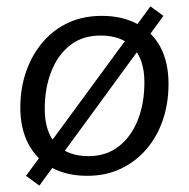

<svg xmlns="http://www.w3.org/2000/svg" viewBox="-20 -545 596 605"><path d="M255 9Q190 9 142.5 -17Q95 -43 69.5 -91.5Q44 -140 44 -206Q44 -267 62.5 -320Q81 -373 115 -412.5Q149 -452 195.5 -473.5Q242 -495 301 -495Q366 -495 413.5 -469Q461 -443 486 -395.5Q511 -348 511 -281Q511 -219 493 -166.5Q475 -114 441 -74.5Q407 -35 360 -13Q313 9 255 9ZM259 -53Q315 -53 354.5 -84Q394 -115 414.5 -167.5Q435 -220 435 -285Q435 -358 399 -395.5Q363 -433 297 -433Q240 -433 201 -402.5Q162 -372 141.5 -319.5Q121 -267 121 -202Q121 -129 157 -91Q193 -53 259 -53ZM104 40 62 9 454 -525 495 -495Z"/></svg>

Font: Nunito Sans 12pt ExtraLight 12pt
Style: Italic
Weight: 400
Italic angle: -9°
Version: Version 3.101;gftools[0.9.27]